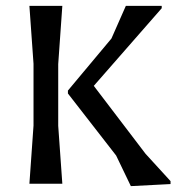

<svg xmlns="http://www.w3.org/2000/svg" viewBox="-20 -625 600 653"><path d="M375 -96 211 -307V-317L359 -494L408 -605H530V-597L299 -333L475 -102L560 -9V1L425 8ZM80 0 94 -198V-408L80 -605H192L178 -407V-197L192 0Z"/></svg>

Font: Galdeano
Style: Regular
Weight: 400
Designer: Dario Manuel Muhafara
Foundry: Dario Manuel Muhafara
Version: Version 1.001